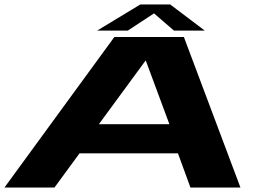

<svg xmlns="http://www.w3.org/2000/svg" viewBox="-20 -842 1202 862"><path d="M0 0 493.5 -676H805.5L1059.5 0H835L779 -153.5H337L224.5 0ZM424 -284.5H740.5L634.5 -570H633.5ZM416 -704.5 610 -822H744L899.5 -704.5H761L671.5 -782L553.5 -704.5Z"/></svg>

Font: Anybody UltraExpanded Regular
Style: Bold Italic
Weight: 700
Width: 9
Italic angle: -10°
Designer: Tyler Finck
Foundry: Etcetera Type Company
Version: Version 1.010; ttfautohint (v1.8.3) -l 8 -r 50 -G 200 -x 14 